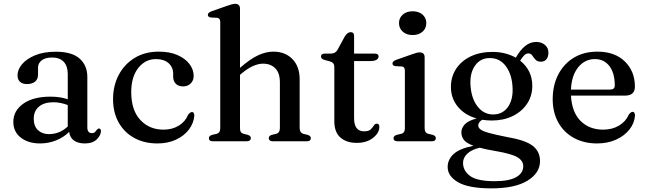

<svg xmlns="http://www.w3.org/2000/svg" viewBox="-20 -758 3467 1030"><path d="M51.5 -104Q51.5 -163.5 104.5 -201.5Q157.5 -239.5 252 -239.5Q278.5 -239.5 301.5 -235.8Q324.5 -232 343.5 -225.5V-360.5Q343.5 -403.5 321.8 -426.5Q300 -449.5 260 -449.5Q222 -449.5 203 -433.8Q184 -418 184 -396.5V-357Q184 -333 168 -320Q152 -307 124.5 -307Q100 -307 87 -319.5Q74 -332 74 -353.5Q74 -384.5 98.2 -413.5Q122.5 -442.5 168.5 -461.5Q214.5 -480.5 280 -480.5Q365.5 -480.5 407 -443.8Q448.5 -407 448.5 -345.5V-75Q448.5 -44 472 -44Q484.5 -44 489.8 -49.8Q495 -55.5 499 -61Q505 -68.5 511 -68.5Q521.5 -68.5 521.5 -54.5Q521.5 -33 499.5 -10.8Q477.5 11.5 435 11.5Q399 11.5 376.8 -4.2Q354.5 -20 351 -50.5Q321 -20.5 280 -4.5Q239 11.5 195 11.5Q131.5 11.5 91.5 -19.8Q51.5 -51 51.5 -104ZM161 -121.5Q161 -81 183.8 -59.8Q206.5 -38.5 242 -38.5Q300 -38.5 343.5 -79.5V-194.5Q326 -201 307 -205.2Q288 -209.5 266.5 -209.5Q217 -209.5 189 -186Q161 -162.5 161 -121.5Z M1019 -350.5Q1019 -326.5 1003.2 -310.5Q987.5 -294.5 962 -294.5Q936.5 -294.5 922.8 -309Q909 -323.5 909 -347V-362Q909 -397 884.5 -419Q860 -441 817 -441Q759 -441 721.5 -393Q684 -345 684 -264.5Q684 -166.5 732.8 -114.5Q781.5 -62.5 857 -62.5Q904.5 -62.5 939.5 -84.2Q974.5 -106 989 -142Q1000.5 -157 1010 -157Q1016.5 -157 1019.5 -151Q1022.5 -145 1022.5 -137.5Q1019 -96.5 993 -62.5Q967 -28.5 923.5 -8.5Q880 11.5 824.5 11.5Q753.5 11.5 700 -18Q646.5 -47.5 616.5 -101Q586.5 -154.5 586.5 -226.5Q586.5 -298 616.8 -355.8Q647 -413.5 702.2 -447.2Q757.5 -481 832 -481Q890 -481 931.8 -462.8Q973.5 -444.5 996.2 -414.8Q1019 -385 1019 -350.5Z M1267.5 -711V-394Q1322.5 -442 1364.8 -461.5Q1407 -481 1446.5 -481Q1510 -481 1548.8 -441Q1587.5 -401 1587.5 -333V-71.5Q1587.5 -45 1609.5 -39.5L1630.5 -34.5Q1647.5 -29 1647.5 -17Q1647.5 0 1625 0H1445.5Q1422 0 1422 -17.5Q1422 -29.5 1438 -34.5L1461 -40Q1481.5 -45 1481.5 -71.5V-316.5Q1481.5 -366.5 1456.8 -391.5Q1432 -416.5 1391 -416.5Q1366 -416.5 1336.8 -403.5Q1307.5 -390.5 1274.5 -362.5L1267.5 -356.5V-70Q1267.5 -56 1272.5 -49.2Q1277.5 -42.5 1287.5 -40L1309.5 -34.5Q1325.5 -29.5 1325.5 -17.5Q1325.5 0 1302 0H1123Q1100.5 0 1100.5 -17Q1100.5 -29 1118 -34.5L1141.5 -40Q1161.5 -45 1161.5 -69.5V-639.5Q1161.5 -660.5 1145 -662.5L1111.5 -664Q1095 -666.5 1095 -678.5Q1095 -690 1115 -697.5L1197.5 -726.5Q1227.5 -737.5 1241.5 -737.5Q1267.5 -737.5 1267.5 -711Z M1750.5 -428.5 1724.5 -435.5Q1711.5 -439 1706.8 -443.5Q1702 -448 1702 -454.5Q1702 -470.5 1722.5 -470.5H1754.5Q1779.5 -470.5 1790.5 -490.5L1830 -563Q1844.5 -585.5 1861 -585.5Q1879.5 -585.5 1879.5 -564.5V-470.5H1989.5Q2011 -470.5 2011 -455Q2011 -444.5 2000.2 -437.5Q1989.5 -430.5 1966.5 -430.5H1879.5V-124Q1879.5 -53.5 1933 -53.5Q1958 -53.5 1968.5 -63.8Q1979 -74 1985.2 -84.2Q1991.5 -94.5 2002 -94.5Q2015 -94.5 2015 -77Q2015 -45 1981 -18.2Q1947 8.5 1894 8.5Q1839 8.5 1806.2 -20.2Q1773.5 -49 1773.5 -107V-399.5Q1773.5 -422 1750.5 -428.5Z M2193.5 -570Q2161 -570 2140.8 -588Q2120.5 -606 2120.5 -634Q2120.5 -662 2140.8 -679.8Q2161 -697.5 2193.5 -697.5Q2226.5 -697.5 2246.8 -679.8Q2267 -662 2267 -634Q2267 -606 2246.8 -588Q2226.5 -570 2193.5 -570ZM2258 -450.5V-70Q2258 -45 2278 -40L2300.5 -35Q2318 -29.5 2318 -17Q2318 0 2295 0H2113.5Q2091 0 2091 -17Q2091 -29 2108.5 -34.5L2132 -40Q2152 -45 2152 -69.5V-379Q2152 -400 2135.5 -401.5L2102 -403Q2085.5 -405.5 2085.5 -417.5Q2085.5 -429.5 2105.5 -437L2188 -466Q2217.5 -477 2231 -477Q2258 -477 2258 -450.5Z M2699.5 -23Q2798 -6.5 2837.5 24Q2877 54.5 2877 106Q2877 170 2809.8 211.2Q2742.5 252.5 2616.5 252.5Q2494.5 252.5 2438 220Q2381.5 187.5 2381.5 138Q2381.5 98 2413.2 68.5Q2445 39 2520 24Q2482 10 2468.5 -7.5Q2455 -25 2455 -48.5Q2455 -70 2472.5 -90Q2490 -110 2536.5 -122.5Q2472.5 -141 2435.8 -186Q2399 -231 2399 -291Q2399 -346.5 2427 -389Q2455 -431.5 2505.2 -455.5Q2555.5 -479.5 2622.5 -479.5Q2659 -479.5 2690.5 -471.2Q2722 -463 2747.5 -448.5V-449Q2770 -489 2797 -511Q2824 -533 2856.5 -533Q2884.5 -533 2903.2 -517.2Q2922 -501.5 2922 -475.5Q2922 -453.5 2911.5 -440.2Q2901 -427 2881.5 -427Q2862.5 -427 2852.5 -438.2Q2842.5 -449.5 2835 -460.5Q2827.5 -471.5 2815 -471.5Q2802 -471.5 2792 -461.2Q2782 -451 2770.5 -432.5Q2835.5 -380.5 2835.5 -297.5Q2835.5 -243 2807.2 -201Q2779 -159 2730 -135.2Q2681 -111.5 2618.5 -111.5Q2591.5 -111.5 2566.5 -115.5Q2545.5 -101.5 2545.5 -85Q2545.5 -73 2557.8 -63.5Q2570 -54 2603.2 -44.8Q2636.5 -35.5 2699.5 -23ZM2607 -446.5Q2558.5 -446.5 2530.2 -408.5Q2502 -370.5 2503.5 -311Q2506 -235 2540 -189.2Q2574 -143.5 2626.5 -144Q2675.5 -144.5 2703.5 -182.2Q2731.5 -220 2730 -281.5Q2728 -355.5 2695 -401.2Q2662 -447 2607 -446.5ZM2464 115Q2464 159 2502.5 186.5Q2541 214 2634 214Q2710.5 214 2748.8 192.5Q2787 171 2787 133.5Q2787 105 2756.8 86.2Q2726.5 67.5 2642.5 53Q2589 44 2553.5 34.5Q2509.5 44.5 2486.8 66.5Q2464 88.5 2464 115Z M3386 -293Q3386 -245 3332 -245H3043Q3048 -155 3095 -108.8Q3142 -62.5 3215.5 -62.5Q3265 -62.5 3301.5 -84.8Q3338 -107 3353 -143Q3364.5 -158 3373.5 -158Q3380.5 -158 3383.5 -152Q3386.5 -146 3386.5 -138Q3383.5 -97 3356.5 -63Q3329.5 -29 3284.8 -8.8Q3240 11.5 3183 11.5Q3112.5 11.5 3058.8 -18Q3005 -47.5 2975 -101Q2945 -154.5 2945 -226.5Q2945 -299.5 2974.2 -357Q3003.5 -414.5 3057.2 -447.8Q3111 -481 3185.5 -481Q3277.5 -481 3331.8 -428.5Q3386 -376 3386 -293ZM3171.5 -441Q3117 -441 3081.5 -396.8Q3046 -352.5 3043 -277.5H3253Q3278 -277.5 3278 -299.5Q3278 -366 3249.2 -403.5Q3220.5 -441 3171.5 -441Z"/></svg>

Font: Fraunces 9pt S000
Style: Regular
Weight: 400
Version: Version 1.000; ttfautohint (v1.8.3)